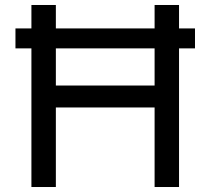

<svg xmlns="http://www.w3.org/2000/svg" viewBox="-20 -750 844 770"><path d="M762 -556H42V-636H762ZM698 0H600V-730H698ZM204 0H106V-730H204ZM620 -319H184V-407H620Z"/></svg>

Font: Sora Variable
Style: Regular
Weight: 400
Designer: Jonathan Barnbrook, Julián Moncada
Foundry: Barnbrook Fonts
Version: Version 2.000